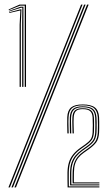

<svg xmlns="http://www.w3.org/2000/svg" viewBox="-20 -820 485 840"><path d="M88.2 -440V-795.2H68L18.5 -775.5L18 -778.8L66 -800H93.8V-440ZM65.8 -440V-712.2L69 -774H67.8L20.8 -763.2L20 -766.2L69.5 -779.2H73.8L71.2 -716.8V-440ZM77 -440V-721.2L77.8 -786.2H72L19.5 -769.5L19 -772.2L70 -790.5H82.5V-725.8V-440ZM30 0 348 -800H354.5L36.5 0ZM16.8 0 334.8 -800H341.2L23.2 0ZM43.2 0 361 -800H367.8L49.8 0ZM297.8 -17.5Q297.5 -26 297.4 -37.9Q297.2 -49.8 297.8 -65.5Q298.5 -88.5 304 -105Q309.5 -121.5 319.5 -133.8Q329.5 -146 343.8 -156L364.5 -170.8Q386.8 -186.5 396.4 -200.4Q406 -214.2 407.8 -239.2Q408.5 -250.2 408.5 -273Q408.5 -295.8 407.8 -306.8Q406 -332.8 391.9 -345.9Q377.8 -359 341.8 -359Q309 -359 295.1 -346.8Q281.2 -334.5 280 -307.2Q279 -286.2 279.5 -275.1Q280 -264 280.5 -236.5H274.8Q274.5 -257.2 274 -273.6Q273.5 -290 274.2 -307.2Q275.5 -337 291.2 -350Q307 -363 341.8 -363Q378.2 -363 395 -350Q411.8 -337 413.5 -306.8Q414 -299.8 414.1 -285.9Q414.2 -272 414.1 -258.6Q414 -245.2 413.5 -239.2Q411.8 -212 401 -197.2Q390.2 -182.5 367.2 -166.2L346.8 -151.8Q332.5 -141.8 323 -130Q313.5 -118.2 308.6 -102.8Q303.8 -87.2 303.5 -65.5Q303.2 -53.2 303.2 -42Q303.2 -30.8 303.2 -22H347H414.8V-17.5H340ZM275.8 0Q275.5 -18.5 275.2 -33.5Q275 -48.5 275.2 -66Q275.8 -90.5 281.5 -109.4Q287.2 -128.2 299.6 -143.9Q312 -159.5 332 -173.5L352.8 -188.2Q368.2 -199.2 376 -209.6Q383.8 -220 385.2 -240.5Q386 -249.2 386 -272Q386 -294.8 385.2 -305.8Q384 -325.5 374 -334Q364 -342.5 341.8 -342.5Q320.8 -342.5 312.1 -333.9Q303.5 -325.2 302.5 -306.5Q301.5 -285.5 302.1 -272.9Q302.8 -260.2 303 -236.5H297.5Q297.2 -255.8 296.6 -272.2Q296 -288.8 296.8 -306.2Q297.8 -327.8 308.1 -337.1Q318.5 -346.5 341.8 -346.5Q366.8 -346.5 378.1 -337.2Q389.5 -328 390.8 -306.5Q391.8 -292 391.6 -270.4Q391.5 -248.8 391 -241.2Q389.5 -220.5 382.2 -209.1Q375 -197.8 355.8 -184L335 -169.2Q317.2 -156.8 305.4 -142.4Q293.5 -128 287.5 -109.6Q281.5 -91.2 281 -66.8Q280.8 -49 280.9 -34.6Q281 -20.2 281.2 -4.5H414.8V0ZM286.8 -8.8Q286.5 -21.5 286.4 -35.2Q286.2 -49 286.5 -65.8Q287 -90.5 293 -108.4Q299 -126.2 310.4 -139.8Q321.8 -153.2 338 -164.8L358.8 -179.5Q379 -194 387 -206.4Q395 -218.8 396.5 -239.2Q397.2 -249 397.2 -272.2Q397.2 -295.5 396.5 -306.2Q395 -330 382.4 -340.4Q369.8 -350.8 341.8 -350.8Q315.8 -350.8 304 -340.4Q292.2 -330 291 -306.2Q290.2 -291.8 290.9 -275.4Q291.5 -259 291.8 -236.5H286Q285.8 -256.5 285.2 -273.8Q284.8 -291 285.5 -306.8Q286.8 -332.5 299.8 -343.6Q312.8 -354.8 341.8 -354.8Q373 -354.8 386.8 -343.4Q400.5 -332 402.2 -305.2Q402.8 -298.8 402.9 -285Q403 -271.2 402.9 -258Q402.8 -244.8 402.2 -239.8Q400.5 -217.5 392.1 -204.2Q383.8 -191 361.5 -175.2L340.8 -160.5Q325.5 -149.8 314.8 -136.8Q304 -123.8 298.2 -106.4Q292.5 -89 292 -65.2Q291.8 -53.8 291.9 -37.4Q292 -21 292.2 -13.2H334.2H414.8V-8.8H331Z"/></svg>

Font: Big Shoulders Inline Text Thin
Style: Regular
Weight: 100
Designer: Patric King
Foundry: XO Type Co
Version: Version 2.002